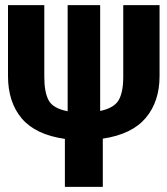

<svg xmlns="http://www.w3.org/2000/svg" viewBox="-20 -731 655 751"><path d="M233.8 0V-187.7Q119 -204.1 65.1 -267.7Q11.3 -331.3 11.3 -433.8V-710.8H153.3V-430.3Q153.3 -369.7 170.5 -338.2Q187.7 -306.7 244.6 -295.9V-710.8H371.8V-296.9Q426.7 -308.7 444.4 -339.7Q462.1 -370.8 462.1 -430.3V-710.8H604.1V-433.8Q604.1 -333.8 550 -269.7Q495.9 -205.6 382.1 -188.7V0Z"/></svg>

Font: Fira Code
Style: Bold
Weight: 700
Monospace: yes
Designer: Carrois Corporate, Edenspiekermann AG, Nikita Prokopov
Foundry: Carrois Corporate, Edenspiekermann AG, Nikita Prokopov
Version: Version 6.000; ttfautohint (v1.8.2) -l 8 -r 50 -G 200 -x 14 